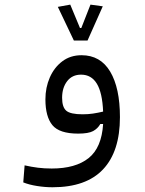

<svg xmlns="http://www.w3.org/2000/svg" viewBox="-20 -581 626 830"><path d="M207 228.5Q174.3 228.5 140.4 223.1Q106.4 217.8 80.6 207.5L86.4 133.8Q116.7 140.6 144 144Q171.4 147.5 203.6 147.5Q306.6 147.5 363 102.5Q419.4 57.6 425.8 -44.9H413.6Q402.8 -25.4 382.6 -14.4Q362.3 -3.4 317.9 -3.4Q236.8 -3.4 206.5 -40Q176.3 -76.7 176.3 -151.4Q176.3 -202.6 195.3 -246.1Q214.4 -289.6 249.3 -315.9Q284.2 -342.3 332.5 -342.3Q414.1 -342.3 456.3 -271.5Q498.5 -200.7 498.5 -74.7Q498.5 73.7 425.5 151.1Q352.5 228.5 207 228.5ZM425.8 -98.6Q422.4 -180.2 398.7 -219.2Q375 -258.3 330.6 -258.3Q292 -258.3 270.3 -230Q248.5 -201.7 248.5 -158.2Q248.5 -117.7 266.6 -102.3Q284.7 -86.9 337.4 -86.9Q361.3 -86.9 382.3 -90.1Q403.3 -93.3 425.8 -98.6ZM299.3 -405.8 230 -551.3 283.7 -561 325.7 -460H331.5L371.1 -561L424.3 -553.7L358.4 -405.8Z"/></svg>

Font: Cascadia Code PL SemiLight
Style: Regular
Weight: 350
Monospace: yes
Designer: Aaron Bell
Foundry: Saja Typeworks
Version: Version 2404.023; ttfautohint (v1.8.4)